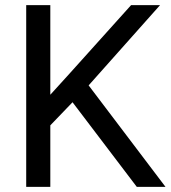

<svg xmlns="http://www.w3.org/2000/svg" viewBox="-20 -731 667 751"><path d="M515.1 0 263.7 -331.1 176.8 -240.7V0H82.5V-710.9H176.8V-360.4L253.9 -445.3L492.7 -710.9H606L326.7 -397L627.4 0Z"/></svg>

Font: Vazirmatn UI FD
Style: Regular
Weight: 400
Designer: Saber Rastikerdar
Foundry: Saber Rastikerdar
Version: Version 33.003